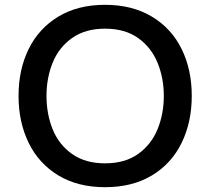

<svg xmlns="http://www.w3.org/2000/svg" viewBox="-20 -765 873 797"><path d="M57 -367Q57 -476 99 -561.5Q141 -647 222 -696Q303 -745 416 -745Q529 -745 610.5 -696Q692 -647 734 -561.5Q776 -476 776 -367Q776 -258 734 -172Q692 -86 611 -37Q530 12 416 12Q303 12 222 -37Q141 -86 99 -172Q57 -258 57 -367ZM660 -367Q660 -441 634 -504.5Q608 -568 553.5 -607Q499 -646 416 -646Q334 -646 279 -607Q224 -568 198.5 -504.5Q173 -441 173 -367Q173 -292 198.5 -228.5Q224 -165 279 -126Q334 -87 416 -87Q499 -87 553.5 -126Q608 -165 634 -228.5Q660 -292 660 -367Z"/></svg>

Font: Shippori Antique
Style: Regular
Weight: 400
Designer: FONTDASU
Foundry: FONTDASU / Google Inc. / but / Adobe
Version: Version 2.001